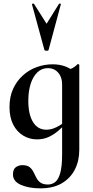

<svg xmlns="http://www.w3.org/2000/svg" viewBox="-20 -750 509 1051"><path d="M201 281Q138 281 94.5 262Q51 243 51 205Q51 176 67 165Q83 154 102 154Q128 154 141.5 164.5Q155 175 163 191Q171 207 179 223Q187 239 201.5 249.5Q216 260 243 260Q264 260 281.5 247Q299 234 309.5 198Q320 162 320 94V-359Q348 -366 367 -373Q386 -380 404 -398Q406 -400 410 -398.5Q414 -397 414 -394V70Q414 131 389.5 178.5Q365 226 318 253.5Q271 281 201 281ZM182 13Q142 13 107.5 -7.5Q73 -28 52.5 -67.5Q32 -107 32 -164Q32 -220 51.5 -263Q71 -306 104.5 -336.5Q138 -367 180.5 -382.5Q223 -398 268 -398Q306 -398 337 -386.5Q368 -375 393 -352L320 -288Q320 -314 310.5 -334Q301 -354 283.5 -365.5Q266 -377 242 -377Q208 -377 184 -353.5Q160 -330 147.5 -290Q135 -250 135 -198Q135 -123 161 -81.5Q187 -40 233 -40Q253 -40 271.5 -46.5Q290 -53 307 -63.5Q324 -74 337 -84L345 -77Q324 -56 300 -35Q276 -14 247 -0.5Q218 13 182 13ZM155 -726Q154 -729 159.5 -730Q165 -731 166 -729L235 -620L303 -729Q305 -731 310 -730Q315 -729 313 -726L246 -477Q245 -472 235 -472Q225 -472 223 -477Z"/></svg>

Font: Cormorant Infant Light
Style: Regular
Weight: 300
Designer: Christian Thalmann (Catharsis Fonts)
Foundry: Catharsis Fonts
Version: Version 4.001